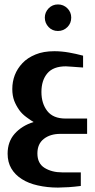

<svg xmlns="http://www.w3.org/2000/svg" viewBox="-20 -601 426 862"><path d="M181.2 -522Q181.2 -545.4 198.2 -563.5Q215.3 -581.1 240.2 -581.1Q265.1 -581.1 282.7 -563.5Q299.8 -546.4 299.8 -522Q299.8 -496.6 282.7 -479.5Q265.1 -461.9 240.2 -461.9Q214.8 -461.9 198.2 -479.5Q181.2 -497.6 181.2 -522ZM371.1 0H251Q205.6 0 176.8 22.5Q147.9 44.9 147.9 87.9Q147.9 132.8 180.2 152.8Q212.9 172.9 258.8 172.9H342.8V233.9Q311.5 237.8 288.6 239.3Q253.4 241.2 240.2 241.2Q192.4 241.2 149.4 231.4Q107.9 222.2 78.1 203.1Q47.4 183.6 30.8 155.3Q14.2 127 14.2 88.9Q14.2 35.6 45.4 0Q77.6 -36.6 130.9 -53.2Q119.1 -59.6 97.7 -75.7Q78.6 -89.8 66.4 -106.9Q52.2 -127 43.9 -148.4Q35.2 -171.9 35.2 -201.2Q35.2 -234.4 46.4 -263.7Q57.6 -293 81.1 -317.9Q103 -341.3 139.6 -356.4Q174.8 -371.1 224.1 -371.1Q255.9 -371.1 289.6 -365.2Q319.8 -359.9 353 -351.1V-297.9Q343.8 -298.3 327.9 -299.6Q312 -300.8 305.7 -301.3Q281.2 -303.2 275.9 -303.2Q218.8 -303.2 192.4 -271.5Q166 -240.2 166 -188Q166 -136.2 192.4 -102.5Q218.8 -68.8 273.9 -68.8H371.1Z"/></svg>

Font: SimahzazaarabicW05-SemiBold
Style: Regular
Weight: 600
Designer: Ahmed zaza
Foundry: Ahmed zaza
Version: Version 1.001